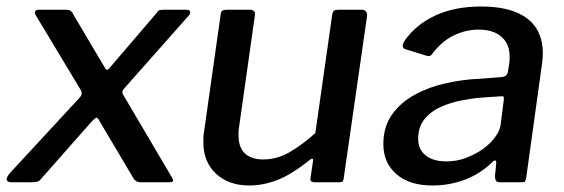

<svg xmlns="http://www.w3.org/2000/svg" viewBox="-34 -560 1734 590"><path d="M490 -22Q499 -8 498 -4Q497 0 485 0H398Q389 0 383 -4.5Q377 -9 375 -14L270 -191Q265 -200 261 -198Q257 -196 249 -188L91 -9Q87 -3 79 -1.5Q71 0 62 0H0Q-12 0 -13.5 -8Q-15 -16 0 -32L208 -257Q215 -264 216.5 -269.5Q218 -275 215 -282L76 -513Q72 -519 74 -524.5Q76 -530 85 -530H169Q179 -530 184 -526Q189 -522 191 -516L290 -349Q293 -344 297 -346Q301 -348 306 -355L448 -521Q452 -528 457 -529Q462 -530 472 -530H539Q550 -530 550.5 -523.5Q551 -517 545 -511L351 -292Q344 -285 342.5 -279.5Q341 -274 345 -268L490 -22Z M732 10Q669 10 630 -26Q591 -62 591 -122Q591 -129 591 -135.5Q591 -142 592 -148L644 -515Q645 -524 649 -527Q653 -530 661 -530H735Q743 -530 747 -525Q751 -520 749 -511L700 -165Q699 -160 699 -154.5Q699 -149 699 -145Q699 -106 719 -88Q739 -70 775 -70Q817 -70 856 -92.5Q895 -115 935 -151L987 -516Q989 -525 992.5 -527.5Q996 -530 1006 -530H1078Q1086 -530 1090.5 -525Q1095 -520 1094 -511L1022 -11Q1021 -5 1019 -2.5Q1017 0 1010 0H932Q927 0 923 -2.5Q919 -5 920 -12L928 -66Q929 -71 926 -72Q923 -73 917 -68Q861 -23 817.5 -6.5Q774 10 732 10Z M1475 -58Q1437 -23 1391 -6.5Q1345 10 1295 10Q1224 10 1184 -25Q1144 -60 1144 -117Q1144 -171 1171 -208.5Q1198 -246 1241.5 -269.5Q1285 -293 1337.5 -304.5Q1390 -316 1440 -318L1506 -323Q1525 -324 1527 -341L1531 -366Q1532 -371 1532 -376Q1532 -381 1532 -386Q1532 -425 1507 -447Q1482 -469 1437 -469Q1397 -469 1360 -451Q1323 -433 1293 -393Q1290 -389 1286.5 -388Q1283 -387 1276 -389L1211 -409Q1206 -411 1204 -416Q1202 -421 1208 -433Q1243 -484 1303 -512Q1363 -540 1444 -540Q1509 -540 1551.5 -522.5Q1594 -505 1614 -473Q1634 -441 1634 -397Q1634 -390 1633.5 -382.5Q1633 -375 1632 -367L1583 -14Q1581 -4 1579 -2Q1577 0 1568 0H1501Q1493 0 1490 -5Q1487 -10 1487 -19L1491 -60Q1490 -75 1475 -58ZM1514 -252Q1515 -260 1513.5 -262.5Q1512 -265 1504 -264L1445 -260Q1418 -258 1384.5 -251.5Q1351 -245 1320.5 -231.5Q1290 -218 1270.5 -194Q1251 -170 1251 -133Q1251 -101 1274 -82.5Q1297 -64 1338 -64Q1370 -64 1398.5 -75Q1427 -86 1450 -102Q1473 -119 1487 -138Q1501 -157 1504 -174Z"/></svg>

Font: Libre Franklin Medium
Style: Italic
Weight: 500
Italic angle: -8°
Designer: Pablo Impallari, Rodrigo Fuenzalida, Nhung Nguyen
Foundry: Impallari Type
Version: Version 3.000